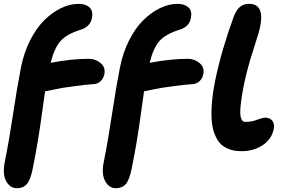

<svg xmlns="http://www.w3.org/2000/svg" viewBox="-20 -780 1478 1005"><path d="M68.8 205.1Q32.2 205.1 12.2 168Q-7.8 130.9 4.9 68.8Q27.8 -45.9 49.1 -187.5Q70.3 -329.1 89.8 -426.8Q105 -503.9 137.2 -567.9Q169.4 -631.8 210.7 -673.1Q252 -714.4 298.8 -737.1Q345.7 -759.8 392.1 -759.8Q427.7 -759.8 448.2 -741.5Q468.8 -723.1 460.9 -685.1Q452.6 -640.6 403.8 -625Q329.6 -602.5 296.9 -565.4Q264.2 -528.3 245.1 -451.2Q355 -472.2 444.8 -472.2Q480.5 -472.2 507.1 -449.5Q533.7 -426.8 525.9 -391.1Q522 -370.6 507.6 -356Q493.2 -341.3 471.2 -339.8Q421.4 -335.9 375.2 -329.8Q329.1 -323.7 308.8 -320.3Q288.6 -316.9 252.4 -309.3Q216.3 -301.8 215.8 -301.8Q213.4 -285.6 201.7 -200.2Q189.9 -114.7 178.7 -46.1Q167.5 22.5 150.9 105Q139.2 162.1 120.4 183.6Q101.6 205.1 68.8 205.1ZM586.9 205.1Q550.3 205.1 530.3 168Q510.3 130.9 522.9 68.8Q545.9 -45.9 567.1 -187.5Q588.4 -329.1 607.9 -426.8Q623 -503.9 655.3 -567.9Q687.5 -631.8 728.8 -673.1Q770 -714.4 816.9 -737.1Q863.8 -759.8 910.2 -759.8Q945.8 -759.8 966.3 -741.5Q986.8 -723.1 979 -685.1Q970.7 -640.6 921.9 -625Q847.7 -602.5 814.9 -565.4Q782.2 -528.3 763.2 -451.2Q873 -472.2 962.9 -472.2Q998.5 -472.2 1025.1 -449.5Q1051.8 -426.8 1043.9 -391.1Q1040 -370.6 1025.4 -356Q1010.7 -341.3 988.8 -339.8Q939 -335.9 893.1 -329.8Q847.2 -323.7 826.7 -320.3Q806.2 -316.9 770.8 -309.6Q735.4 -302.2 733.9 -301.8Q731.4 -285.6 719.7 -200.2Q708 -114.7 696.8 -46.1Q685.5 22.5 668.9 105Q657.2 162.1 638.4 183.6Q619.6 205.1 586.9 205.1ZM1246.1 11.2Q1224.1 11.2 1205.8 8.3Q1187.5 5.4 1167 -4.4Q1146.5 -14.2 1131.8 -30Q1117.2 -45.9 1105.2 -74Q1093.3 -102.1 1089.1 -139.9Q1085 -177.7 1088.6 -233.2Q1092.3 -288.6 1106 -356.9Q1138.7 -516.1 1204.1 -694.8Q1217.8 -729 1236.6 -744.4Q1255.4 -759.8 1284.2 -759.8Q1365.7 -759.8 1341.8 -640.1Q1336.9 -614.7 1305.7 -518.3Q1274.4 -421.9 1256.8 -336.9Q1246.6 -285.2 1241.9 -248.3Q1237.3 -211.4 1237.5 -191.2Q1237.8 -170.9 1242.4 -159.4Q1247.1 -147.9 1252.7 -145Q1258.3 -142.1 1267.1 -142.1Q1296.9 -142.1 1325.4 -153.1Q1354 -164.1 1368.2 -164.1Q1392.1 -164.1 1405 -148.2Q1418 -132.3 1413.1 -106Q1402.8 -52.2 1355.5 -20.5Q1308.1 11.2 1246.1 11.2Z"/></svg>

Font: Shantell Sans Irregular
Style: Bold Italic
Weight: 700
Italic angle: -11.31°
Designer: Stephen Nixon, Anya Danilova, Shantell Martin
Foundry: Arrow Type
Version: Version 1.006;[9816181b4]